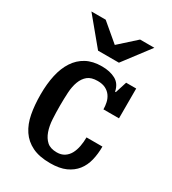

<svg xmlns="http://www.w3.org/2000/svg" viewBox="-176 -805 815 909"><g transform="rotate(30 231.0 -350.0)"><path d="M242 10Q183 10 144 -9Q105 -28 82 -62.5Q59 -97 50 -144.5Q41 -192 41 -250Q41 -308 51.5 -355.5Q62 -403 84.5 -437.5Q107 -472 142 -491Q177 -510 227 -510Q271 -510 301.5 -493.5Q332 -477 340 -437H344L364 -500H419V-337H334Q334 -355 330 -373.5Q326 -392 315.5 -407Q305 -422 287.5 -431Q270 -440 244 -440Q209 -440 190 -424.5Q171 -409 161 -382.5Q151 -356 149 -321.5Q147 -287 147 -250Q147 -212 149 -176.5Q151 -141 161 -112.5Q171 -84 190 -67Q209 -50 244 -50Q268 -50 285 -61Q302 -72 312 -90.5Q322 -109 326.5 -133Q331 -157 331 -182H418Q418 -142 409.5 -107Q401 -72 380.5 -46Q360 -20 326.5 -5Q293 10 242 10ZM287 -565H173L53 -710H131L228 -628L319 -710H397Z"/></g></svg>

Font: Hermeneus One
Style: Regular
Weight: 400
Designer: Rodrigo Fuenzalida, Pablo Impallari
Foundry: Pablo Impallari, Rodrigo Fuenzalida
Version: Version 1.002; ttfautohint (v0.93) -l 8 -r 50 -G 200 -x 14 -